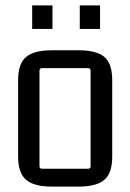

<svg xmlns="http://www.w3.org/2000/svg" viewBox="-20 -683 482 710"><path d="M306 -431H136Q126 -431 126 -421V-69Q126 -59 136 -59H306Q315 -59 315 -69V-421Q315 -431 306 -431ZM47 -104V-386Q47 -448 76.5 -472.5Q106 -497 171 -497H271Q337 -497 366 -472.5Q395 -448 395 -386V-104Q395 -43 366 -18Q337 7 271 7H171Q106 7 76.5 -18Q47 -43 47 -104ZM174 -576H99V-663H174ZM350 -576H275V-663H350Z"/></svg>

Font: Gemunu Libre ExtraLight
Style: Regular
Weight: 400
Version: Version 1.100